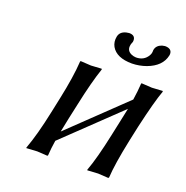

<svg xmlns="http://www.w3.org/2000/svg" viewBox="-114 -724 806 832"><g transform="rotate(20 288.5 -307.5)"><path d="M539.6 -585.9Q528.3 -533.7 463.9 -509.8Q432.1 -498.5 398.9 -498Q327.6 -498 303.7 -539.6Q292.5 -560.1 297.4 -585Q302.2 -609.4 330.6 -616.2Q337.4 -617.7 343.3 -618.2Q370.6 -618.2 371.6 -595.7Q371.6 -591.3 371.1 -587.9Q369.6 -582.5 368.2 -580.1Q366.2 -576.2 365.7 -571.8Q359.9 -544.9 384.8 -533.7Q395 -529.3 406.2 -528.8Q442.4 -528.8 460 -558.1Q463.9 -564.9 465.3 -570.8Q466.3 -577.6 466.3 -580.1Q465.8 -583 466.8 -586.9Q471.2 -607.4 495.1 -615.7Q502.4 -617.7 508.3 -618.2Q540.5 -618.2 540.5 -592.8Q540 -588.9 539.6 -585.9ZM238.3 -250 223.1 -180.2Q214.8 -140.6 210 -115.7L458 -353.5Q464.4 -395.5 466.3 -429.2L467.8 -432.1Q469.7 -432.1 516.1 -429.2L564.9 -432.1L566.4 -429.2Q546.4 -374.5 518.1 -250L502.9 -179.2Q478.5 -63 475.1 0L472.2 2.9Q470.2 2.9 424.8 0L375.5 2.9L375 0Q397.9 -61 422.9 -179.2L438 -250Q445.3 -285.2 450.2 -307.6L201.7 -69.8Q195.8 -33.2 193.8 0L191.4 2.9Q189.5 2.9 144 0L94.2 2.9V0Q120.1 -69.8 143.1 -180.2L157.7 -249Q180.7 -356.9 185.1 -429.2L187 -432.1Q189 -432.1 235.4 -429.2L283.7 -432.1L285.2 -429.2Q262.2 -362.8 238.3 -250Z"/></g></svg>

Font: Linux Biolinum Capitals O
Style: Italic Samll Caps
Weight: 400
Italic angle: -12°
Designer: Philipp H. Poll
Foundry: Philipp H. Poll
Version: Version 0.6.2